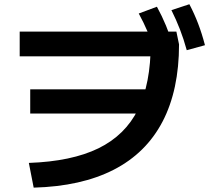

<svg xmlns="http://www.w3.org/2000/svg" viewBox="-20 -838 978 890"><path d="M678.7 -636.2 743 -576.8H71.3V-691.4H797.6L809.9 -632.4Q809.9 -420.9 733.6 -274.6Q657.3 -128.3 507.1 -51.2Q356.9 25.8 136.1 31.8L113.7 -82.8Q312 -89.8 436.3 -150.5Q560.5 -211.3 619.6 -330.4Q678.7 -449.6 678.7 -636.2ZM120.1 -423.8H720.2V-311.8H120.1ZM623.2 -775.4 707.4 -806.8Q731 -763.8 749.6 -718.8Q768.3 -673.8 784.5 -620.2L699.4 -593.7Q682.9 -646.9 664.8 -689.7Q646.6 -732.6 623.2 -775.4ZM774.6 -791 857.8 -818.4Q881 -774.2 898.3 -728.8Q915.7 -683.5 930.1 -628.5L845.7 -605.3Q831 -658.6 814 -702.1Q797.1 -745.7 774.6 -791Z"/></svg>

Font: Pretendard JP Variable
Style: Regular
Weight: 400
Designer: Base glyphs from Inter by Rasmus Andersson; Hangul glyphs from Noto Sans CJK(Source Han Sans) by Jang Soo-young and Kang
Foundry: Kil Hyung-jin
Version: Version 1.307;Glyphs 3.2 (3192)